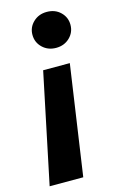

<svg xmlns="http://www.w3.org/2000/svg" viewBox="-129 -556 494 800"><g transform="rotate(-15 118.0 -155.5)"><path d="M196 -277 127 197H-18L81 -277ZM158 -508Q194 -508 217 -485.5Q240 -463 240 -431Q240 -398 216.5 -375.5Q193 -353 158 -353Q123 -353 99.5 -375.5Q76 -398 76 -431Q76 -463 99.5 -485.5Q123 -508 158 -508Z"/></g></svg>

Font: DM Sans 36pt
Style: Bold Italic
Weight: 700
Italic angle: -10°
Designer: Colophon Foundry, Jonny Pinhorn
Foundry: Colophon Foundry
Version: Version 4.004;gftools[0.9.30]